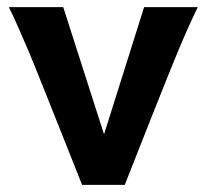

<svg xmlns="http://www.w3.org/2000/svg" viewBox="-20 -518 579 538"><path d="M383.8 -498H534.2Q520.5 -470.2 505.9 -437.3Q491.2 -404.3 478.8 -374.3Q466.3 -344.2 458.5 -324.7Q449.2 -301.3 433.8 -263.2Q418.5 -225.1 400.4 -179.4Q382.3 -133.8 364 -87.2Q345.7 -40.5 329.6 0H210Q188.5 -54.2 164.3 -115Q140.1 -175.8 117.9 -231.4Q95.7 -287.1 80.6 -324.7Q72.8 -344.7 60.1 -374.5Q47.4 -404.3 33 -437.3Q18.6 -470.2 4.9 -498H157.2L271.5 -141.6Z"/></svg>

Font: Andika
Style: Bold
Weight: 700
Designer: Victor Gaultney, Annie Olsen, Julie Remington, Don Collingsworth, Eric Hays, Becca Hirsbrunner
Foundry: SIL International
Version: Version 6.101